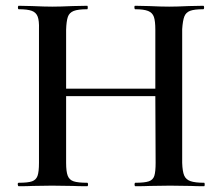

<svg xmlns="http://www.w3.org/2000/svg" viewBox="-20 -645 769 665"><path d="M687 0Q659 0 641 -1L569 -2L499 -1Q481 0 449 0Q446 0 446 -6Q446 -12 449 -12Q481 -12 495.5 -17Q510 -22 514.5 -36Q519 -50 519 -81L518 -312H209V-81Q209 -51 214.5 -36.5Q220 -22 235 -17Q250 -12 282 -12Q285 -12 285 -6Q285 0 282 0Q250 0 232 -1L160 -2L93 -1Q76 0 45 0Q42 0 41.5 -6Q41 -12 45 -12Q77 -12 91 -17Q105 -22 110 -36Q115 -50 115 -81V-544Q116 -573 110.5 -587.5Q105 -602 90 -607.5Q75 -613 45 -613Q42 -613 42 -619Q42 -625 45 -625L91 -624Q135 -622 161 -622Q188 -622 232 -624L282 -625Q284 -625 284 -619Q284 -613 282 -613Q250 -613 235 -607Q220 -601 215 -586.5Q210 -572 209 -542V-338H518V-542Q518 -572 513 -586.5Q508 -601 493 -607Q478 -613 448 -613Q446 -613 445.5 -619Q445 -625 448 -625L496 -624Q538 -622 566 -622Q592 -622 634 -624L684 -625Q687 -625 687 -619Q687 -613 684 -613Q653 -613 638.5 -607.5Q624 -602 618.5 -588Q613 -574 611 -544V-81Q612 -51 618 -37Q624 -23 640 -17.5Q656 -12 687 -12Q689 -12 689 -6Q689 0 687 0Z"/></svg>

Font: Cormorant Upright SemiBold
Style: Regular
Weight: 600
Designer: Christian Thalmann (Catharsis Fonts)
Foundry: Catharsis Fonts
Version: Version 3.302